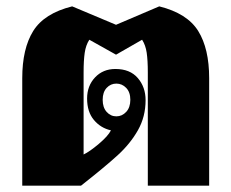

<svg xmlns="http://www.w3.org/2000/svg" viewBox="-20 -584 728 604"><path d="M50 -338Q50 -431 84.5 -486.5Q119 -542 207 -564L345 -506L481 -564Q569 -542 603.5 -486.5Q638 -431 638 -338V0H445V-356Q445 -394 441.5 -418Q438 -442 427 -459L345 -412L261 -459Q250 -442 246.5 -418Q243 -394 243 -356V-98Q262 -107 291 -131.5Q320 -156 329 -174Q297 -181 275.5 -206.5Q254 -232 254 -274Q254 -314 279 -340.5Q304 -367 343 -367Q389 -367 413.5 -338.5Q438 -310 438 -269Q438 -217 414 -174.5Q390 -132 350 -95.5Q310 -59 235 0H50ZM390 -270Q390 -294 377 -307.5Q364 -321 346 -321Q328 -321 315.5 -307.5Q303 -294 303 -270Q303 -246 315.5 -232Q328 -218 346 -218Q364 -218 377 -232Q390 -246 390 -270Z"/></svg>

Font: Trirong Black
Style: Regular
Weight: 900
Designer: Katatrad Team
Foundry: CadsonDemak
Version: Version 1.001